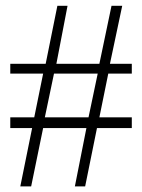

<svg xmlns="http://www.w3.org/2000/svg" viewBox="-20 -632 492 665"><path d="M436.5 -188.5H315.9L274.9 13.7H239.3L279.3 -188.5H129.4L87.9 13.7H50.3L91.3 -188.5H15.6V-225.6H98.6L129.4 -377H15.6V-411.1H138.2L178.7 -611.8H213.9L175.3 -411.1H324.2L366.2 -611.8H403.3L360.8 -411.1H436.5V-377H355L324.2 -225.6H436.5ZM318.4 -377H167L135.3 -225.6H286.6Z"/></svg>

Font: Rohingya Solluk
Style: Regular
Weight: 400
Designer: SIL International
Foundry: SIL International
Version: Version 1.001